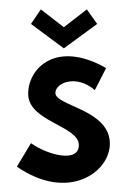

<svg xmlns="http://www.w3.org/2000/svg" viewBox="-20 -384 269 409"><path d="M46 -79 16 -29C124 46 214 -16 214 -78C214 -151 98 -158 98 -186C98 -208 143 -226 182 -192L206 -239C101 -299 40 -240 40 -184C40 -125 148 -116 148 -75C148 -36 81 -54 46 -79ZM67 -364 46 -333 116 -281 187 -333 165 -364 116 -326Z"/></svg>

Font: Hussar Tani
Style: Dwa
Weight: 700
Foundry: Cannot Into Space Fonts
Version: Version 0.92